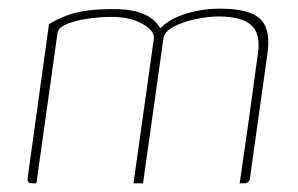

<svg xmlns="http://www.w3.org/2000/svg" viewBox="-20 -423 687 443"><path d="M56 0Q48 0 45.5 -3Q43 -6 44 -14L93 -367Q100 -372 111 -377.5Q122 -383 139 -389Q156 -395 181 -398.5Q206 -402 242 -402Q272 -402 294 -396.5Q316 -391 331 -379.5Q346 -368 353 -351H344Q353 -363 368.5 -373Q384 -383 403 -389.5Q422 -396 443.5 -399.5Q465 -403 486 -403Q534 -403 560 -392Q586 -381 594 -358Q602 -335 597 -299L557 -14Q557 -9 555 -6Q553 -3 550 -1.5Q547 0 542 0H533Q544 -75 554.5 -149.5Q565 -224 575 -299Q582 -346 559 -365.5Q536 -385 484 -385Q461 -385 432 -379Q403 -373 381 -361.5Q359 -350 357 -334L310 0H288L335 -334Q337 -352 308.5 -368Q280 -384 238 -384Q210 -384 183 -380Q156 -376 136.5 -368.5Q117 -361 113 -349L64 0Z"/></svg>

Font: Genos Thin Thin
Style: Italic
Weight: 250
Italic angle: -8°
Version: Version 1.010